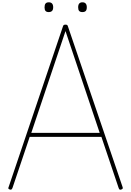

<svg xmlns="http://www.w3.org/2000/svg" viewBox="-20 -1634 1140 1668"><path d="M64 12Q54 8 52.5 3.5Q51 -1 55 -9L527 -1405Q529 -1413 534 -1416.5Q539 -1420 549 -1420Q559 -1420 563.5 -1416.5Q568 -1413 570 -1405L1045 -9Q1048 -1 1046 3.5Q1044 8 1035 12Q1025 16 1019.5 13Q1014 10 1010 -3L861 -445H238L89 -3Q85 8 79.5 12Q74 16 64 12ZM252 -480H846L549 -1364ZM403 -1529Q385 -1529 376 -1538.5Q367 -1548 367 -1570Q367 -1593 376 -1603.5Q385 -1614 404 -1614Q423 -1614 432.5 -1603Q442 -1592 442 -1571Q442 -1549 432 -1539Q422 -1529 403 -1529ZM696 -1529Q677 -1529 668 -1538.5Q659 -1548 659 -1570Q659 -1593 668.5 -1603.5Q678 -1614 696 -1614Q715 -1614 724.5 -1603Q734 -1592 734 -1571Q734 -1548 724.5 -1538.5Q715 -1529 696 -1529Z"/></svg>

Font: Playwrite BE WAL Thin
Style: Regular
Weight: 250
Version: Version 1.002